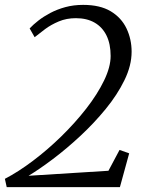

<svg xmlns="http://www.w3.org/2000/svg" viewBox="-26 -767 611 787"><path d="M1.5 0 -6 -34Q49 -62.5 109 -107.8Q169 -153 225.5 -208.2Q282 -263.5 327.8 -322.2Q373.5 -381 400.5 -436.8Q427.5 -492.5 427.5 -537.5Q427.5 -587 410.5 -621.5Q393.5 -656 361.8 -674.2Q330 -692.5 285 -692.5Q246.5 -692.5 215 -679.2Q183.5 -666 159 -647.8Q134.5 -629.5 116 -614.5L95.5 -650.5Q110 -666 131.5 -682.8Q153 -699.5 180.5 -714Q208 -728.5 241.8 -737.8Q275.5 -747 315 -747Q384 -747 427.8 -720.8Q471.5 -694.5 492.5 -650.5Q513.5 -606.5 513.5 -555Q513.5 -498.5 484.2 -438.5Q455 -378.5 407.2 -320.2Q359.5 -262 303 -209.5Q246.5 -157 190.8 -115Q135 -73 91 -46.5L418.5 -67L464 -152.5L503.5 -138.5L465.5 0Z"/></svg>

Font: Merriweather 24pt Light
Style: Italic
Weight: 300
Italic angle: -7.8°
Version: Version 2.101